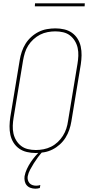

<svg xmlns="http://www.w3.org/2000/svg" viewBox="-20 -914 540 1157"><path d="M195 8Q168 8 142 2Q116 -4 95.5 -18.5Q75 -33 61.5 -54.5Q48 -76 42.5 -101.5Q37 -127 37.5 -154Q38 -181 42 -208L99 -553Q103 -578 111.5 -603Q120 -628 134 -650.5Q148 -673 168.5 -691.5Q189 -710 213 -722Q237 -734 263 -738.5Q289 -743 314 -743Q341 -743 367 -737Q393 -731 413.5 -716.5Q434 -702 447.5 -680.5Q461 -659 466.5 -633.5Q472 -608 471.5 -581Q471 -554 467 -527L410 -182Q406 -157 397.5 -132Q389 -107 375 -84.5Q361 -62 340.5 -43.5Q320 -25 296 -13Q272 -1 246 3.5Q220 8 195 8ZM196 -10Q218 -10 242 -14.5Q266 -19 288 -30Q310 -41 328 -58Q346 -75 359 -95.5Q372 -116 379.5 -139Q387 -162 390 -185L447 -530Q451 -554 452 -578Q453 -602 448 -625Q443 -648 431 -667.5Q419 -687 401.5 -700.5Q384 -714 361 -719.5Q338 -725 313 -725Q291 -725 267 -720.5Q243 -716 221.5 -705Q200 -694 181.5 -677Q163 -660 150 -639.5Q137 -619 130 -596Q123 -573 119 -550L62 -205Q58 -181 57 -157Q56 -133 61 -110Q66 -87 78 -67.5Q90 -48 107.5 -34.5Q125 -21 148 -15.5Q171 -10 196 -10ZM193 223Q178 223 164 218Q150 213 141 202.5Q132 192 129 177.5Q126 163 128 148Q132 126 142 104.5Q152 83 165 63.5Q178 44 193.5 26Q209 8 227 -8H237L236 0Q221 17 208 34.5Q195 52 183.5 70.5Q172 89 161.5 108.5Q151 128 147 148Q145 160 148 171Q151 182 158 190Q165 198 176 201.5Q187 205 198 205Q204 205 210.5 204Q217 203 223 201L220 219Q213 221 206.5 222Q200 223 193 223ZM190 -876 191 -894H491L490 -876Z"/></svg>

Font: Iosevka Thin
Style: Italic
Weight: 100
Italic angle: -9°
Monospace: yes
Designer: Belleve Invis
Foundry: Belleve Invis
Version: Version 32.5.0; ttfautohint (v1.8.4)